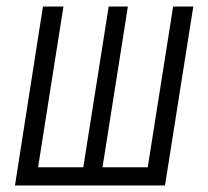

<svg xmlns="http://www.w3.org/2000/svg" viewBox="-20 -570 640 590"><path d="M26 0 112 -550H175L97 -56H236L314 -550H373L295 -56H434L512 -550H574L487 0Z"/></svg>

Font: JetBrains Mono NL ExtraLight
Style: Italic
Weight: 200
Italic angle: -9°
Monospace: yes
Designer: Philipp Nurullin, Konstantin Bulenkov
Foundry: JetBrains
Version: Version 2.305; ttfautohint (v1.8.4.7-5d5b)